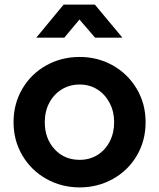

<svg xmlns="http://www.w3.org/2000/svg" viewBox="-20 -804 692 836"><path d="M39 -272Q39 -352 77 -417Q115 -482 181 -519Q247 -556 327 -556Q406 -556 471.5 -519Q537 -482 575.5 -417Q614 -352 614 -272Q614 -191 575.5 -126Q537 -61 471 -24.5Q405 12 327 12Q248 12 182 -25Q116 -62 77.5 -127Q39 -192 39 -272ZM327 -108Q370 -108 404 -129Q438 -150 457.5 -187.5Q477 -225 477 -272Q477 -318 457.5 -355.5Q438 -393 404 -414.5Q370 -436 327 -436Q283 -436 248.5 -414.5Q214 -393 194.5 -356Q175 -319 175 -272Q175 -201 217.5 -154.5Q260 -108 327 -108ZM257 -784H393L513 -640H394L326 -719L260 -640H138Z"/></svg>

Font: Eudoxus Sans
Style: Bold
Weight: 700
Designer: Stijn de Vries
Foundry: tokotype
Version: Version 2.005